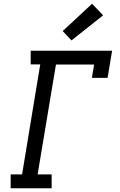

<svg xmlns="http://www.w3.org/2000/svg" viewBox="-20 -1006 640 1026"><path d="M37 0V-74H98L195 -662H144V-735H579L555 -590H471L483 -661H279L181 -74H256V0ZM362 -790 315 -840 472 -986 531 -924Z"/></svg>

Font: Iosevka Curly Slab ExObl
Style: Regular
Weight: 400
Width: 7
Italic angle: -9°
Monospace: yes
Designer: Belleve Invis
Foundry: Belleve Invis
Version: Version 11.1.0; ttfautohint (v1.8.3)